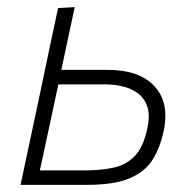

<svg xmlns="http://www.w3.org/2000/svg" viewBox="-20 -517 540 537"><path d="M37.5 0Q49.5 -55.5 60.5 -108Q71.5 -160 84.5 -220.5L95 -270Q108 -333 119.2 -385.8Q130.5 -438.5 142.5 -494.5L189 -497Q177 -441.5 167 -394.5Q157 -347.5 151.5 -321.5H282.5Q369.5 -321.5 412 -276Q442.5 -243 442.5 -193Q442.5 -173.5 438 -151.5Q428.5 -106.5 408 -72.2Q387.5 -38 344.2 -19Q301 0 223 0ZM91.5 -40.5H219Q262 -40.5 297.2 -48Q332.5 -55.5 356.8 -80.5Q381 -105.5 392 -157.5Q396 -176 396 -191.5Q396 -208 391.5 -220.5Q382.5 -244.5 363.2 -257.8Q344 -271 320.5 -276Q297 -281 275.5 -281H143L142 -275.5Q128 -211.5 116.5 -156.5Q104.5 -101 91.5 -40.5Z"/></svg>

Font: Heraclito ExtraLight
Style: Italic
Weight: 200
Italic angle: -12°
Designer: Kostas Bartsokas (font) & Cristiano Sobral (main changes)
Foundry: Kostas Bartsokas (font) & Cristiano Sobral (main changes)
Version: Version 1.00;July 8, 2020;FontCreator 13.0.0.2655 64-bit